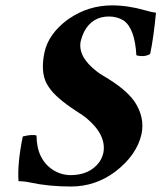

<svg xmlns="http://www.w3.org/2000/svg" viewBox="-20 -678 595 708"><path d="M555.2 -630.9Q546.4 -539.1 533.7 -479Q512.7 -466.3 482.9 -474.1Q477.1 -574.2 435.5 -602.5Q413.1 -616.7 382.3 -617.2Q319.3 -617.2 290 -560.5Q282.2 -544.4 277.8 -526.9Q265.6 -469.7 336.9 -414.6Q349.6 -404.8 361.8 -397.9Q442.9 -350.6 475.6 -304.2Q514.6 -246.1 502 -184.1Q484.4 -105.5 404.3 -44.4Q331.1 9.8 241.7 9.8Q160.2 9.8 91.8 -4.9Q69.3 -9.8 48.3 -9.8Q43.5 -74.7 64 -174.8Q100.1 -183.6 114.7 -178.2Q115.2 -90.3 176.3 -50.8Q205.6 -32.7 239.7 -32.2Q310.1 -32.2 345.7 -79.6Q357.4 -96.2 361.3 -115.2Q373 -180.7 297.9 -243.2Q287.6 -251.5 260.3 -269Q185.5 -317.9 160.6 -356Q156.2 -363.3 152.3 -369.1Q128.9 -413.6 144 -484.9Q158.7 -552.7 228.5 -605Q232.4 -607.9 235.8 -609.9Q306.2 -657.7 392.1 -658.2Q452.1 -658.2 514.6 -640.1Q538.1 -633.3 555.2 -630.9Z"/></svg>

Font: Linux Libertine Slanted O
Style: Bold Slanted
Weight: 700
Designer: Philipp H. Poll
Foundry: Philipp H. Poll
Version: Version 5.0.0